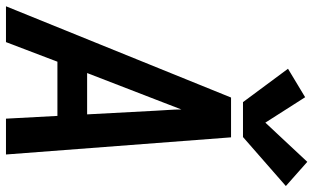

<svg xmlns="http://www.w3.org/2000/svg" viewBox="-228 -806 1024 627"><g transform="rotate(90 283.5 -492.0)"><path d="M-10 0H107L171 -168H348L357 0H474L418 -735H288ZM208 -265 295 -490Q303 -511 311 -531.5Q319 -552 327 -573Q327 -552 328.5 -531.5Q330 -511 331 -490L343 -265ZM303 -774H417L577 -914L498 -984L370 -847L287 -977L194 -921Z"/></g></svg>

Font: Iosevka Sparkle Semibold
Style: Italic
Weight: 600
Italic angle: -9°
Designer: Belleve Invis
Foundry: Belleve Invis
Version: Version 4.5.0; ttfautohint (v1.8.3)